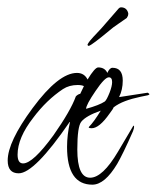

<svg xmlns="http://www.w3.org/2000/svg" viewBox="-20 -493 428 524"><path d="M232 11Q163 11 163 -92Q163 -125 171 -160H170Q74 -20 31 -20Q1 -20 1 -55Q1 -106 69 -198Q140 -294 190 -294Q210 -294 219 -276Q239 -309 248 -309Q266 -309 273 -294Q279 -308 287 -308Q315 -308 315 -273Q315 -248 305 -228L383 -240Q385 -239 386 -238Q387 -237 388 -236Q387 -234 383.5 -233Q380 -232 364 -229Q340 -224 321.5 -217Q303 -210 290 -200Q289 -196 279 -183Q251 -143 230 -143Q224 -143 222 -145L223 -147Q236 -160 255 -191Q215 -177 202 -161Q191 -148 191 -85Q191 -8 226 -8Q260 -8 302 -79L344 -150Q346 -150 346 -147Q346 -143 343 -135Q329 -103 318 -80.5Q307 -58 300 -46Q266 11 232 11ZM215 -196Q251 -206 266 -216Q271 -220 279 -240Q286 -258 286 -269Q286 -282 277 -282Q266 -282 241 -245Q215 -207 215 -196ZM43 -47Q70 -47 126 -124Q173 -191 187 -230Q193 -236 199 -237L209 -258Q203 -261 192 -261Q169 -261 152 -250Q107 -220 71 -172Q28 -117 28 -71Q28 -47 43 -47ZM223 -368Q219 -367 219 -372Q224 -381 234.5 -392Q245 -403 257 -416L304 -470Q307 -473 310 -473Q326 -473 330 -457V-455Q330 -452 329 -449.5Q328 -447 326 -444Q318 -438 303 -428Q288 -418 279 -410Q232 -371 223 -368Z"/></svg>

Font: Shalimar
Style: Regular
Weight: 400
Designer: Robert E. Leuschke
Foundry: Robert E. Leuschke
Version: Version 1.010; ttfautohint (v1.8.3)